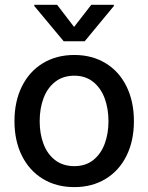

<svg xmlns="http://www.w3.org/2000/svg" viewBox="-20 -765 614 796"><path d="M40 -262.7Q40 -344.7 70.8 -406.7Q101.6 -468.8 157.7 -502.9Q213.9 -537.1 288.1 -537.1Q361.8 -537.1 418 -502.9Q474.1 -468.8 504.6 -406.5Q535.2 -344.2 535.2 -262.7Q535.2 -181.2 504.6 -119.4Q474.1 -57.6 418 -23.4Q361.8 10.7 288.1 10.7Q213.9 10.7 157.7 -23.4Q101.6 -57.6 70.8 -119.4Q40 -181.2 40 -262.7ZM429.7 -262.7Q429.7 -314.9 413.8 -357.7Q397.9 -400.4 366 -425.8Q334 -451.2 288.1 -451.2Q241.2 -451.2 208.7 -425.8Q176.3 -400.4 160.4 -357.7Q144.5 -314.9 144.5 -262.7Q144.5 -210.4 160.4 -168.2Q176.3 -126 208.7 -101.1Q241.2 -76.2 288.1 -76.2Q334.5 -76.2 366.2 -101.1Q397.9 -126 413.8 -168.2Q429.7 -210.4 429.7 -262.7ZM287.1 -653.3 358.4 -745.1H452.1V-740.2L331.1 -593.8H244.1L122.1 -740.2V-745.1H216.8Z"/></svg>

Font: Pretendard Medium
Style: Regular
Weight: 500
Designer: Base glyphs from Inter by Rasmus Andersson; Hangeul glyphs from Noto Sans CJK(Source Han Sans) by Jang Soo-young and Kan
Foundry: Kil Hyung-jin
Version: Version 1.309